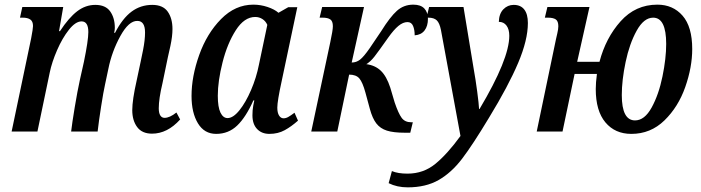

<svg xmlns="http://www.w3.org/2000/svg" viewBox="-20 -566 3016 826"><path d="M549 -92Q549 -136 568 -220L585 -300Q587 -308 595.5 -351Q604 -394 604 -426Q604 -476 571 -476Q534 -477 497.5 -410.5Q461 -344 446 -269L432 -203Q425 -172 415 -108Q405 -44 400 0H286Q290 -35 301.5 -104.5Q313 -174 324 -224L341 -300Q360 -392 360 -428Q360 -474 331 -474Q305 -474 276.5 -438Q248 -402 225.5 -350Q203 -298 194 -254L141 0H30L114 -401Q122 -443 122 -454Q122 -474 110.5 -482Q99 -490 78 -490H66L76 -536H252L234 -432H238Q276 -490 312 -517.5Q348 -545 390 -545Q434 -545 454 -517Q474 -489 474 -446Q474 -436 471 -425H475Q507 -487 546 -516Q585 -545 635 -545Q681 -545 701.5 -516Q722 -487 722 -441Q722 -410 713 -368Q704 -326 702 -319L679 -208Q663 -141 663 -100Q663 -80 669.5 -69.5Q676 -59 688 -59Q710 -59 739 -82L755 -52Q700 9 634 9Q591 9 570 -19.5Q549 -48 549 -92Z M804 -153Q804 -237 837 -329.5Q870 -422 931 -484Q992 -546 1070 -546Q1101 -546 1131 -536Q1161 -526 1178 -511L1220 -535H1259L1192 -218Q1173 -131 1173 -103Q1173 -81 1180.5 -69Q1188 -57 1200 -57Q1210 -57 1220.5 -63Q1231 -69 1247 -81L1262 -47Q1234 -22 1205 -6Q1176 10 1139 10Q1106 10 1086 -11Q1066 -32 1066 -70Q1066 -93 1069.5 -111.5Q1073 -130 1074 -134H1070Q1038 -62 1000.5 -26Q963 10 910 10Q859 10 831.5 -35.5Q804 -81 804 -153ZM1094 -288 1130 -459Q1123 -475 1109 -484Q1095 -493 1078 -493Q1031 -493 994.5 -436Q958 -379 937.5 -298Q917 -217 917 -154Q917 -105 928.5 -81.5Q940 -58 959 -58Q983 -58 1010 -91.5Q1037 -125 1060 -178.5Q1083 -232 1094 -288Z M1571 -98 1552 -168Q1540 -212 1526 -228.5Q1512 -245 1482 -245L1431 0H1319L1401 -385Q1412 -436 1412 -453Q1412 -475 1401 -482.5Q1390 -490 1368 -490H1355L1366 -536H1546L1493 -297Q1513 -297 1529 -309.5Q1545 -322 1570 -358L1620 -432Q1658 -493 1687.5 -519.5Q1717 -546 1758 -546Q1790 -546 1805.5 -529.5Q1821 -513 1821 -485Q1821 -454 1806.5 -435Q1792 -416 1764 -414Q1764 -438 1757 -454.5Q1750 -471 1733 -471Q1714 -471 1694 -454.5Q1674 -438 1650 -404Q1607 -343 1590.5 -322Q1574 -301 1556 -290Q1594 -285 1618.5 -261.5Q1643 -238 1659 -189L1678 -125Q1694 -78 1708 -59Q1722 -40 1749 -40H1756L1745 5H1722Q1673 5 1644.5 -4Q1616 -13 1599 -35Q1582 -57 1571 -98Z M1652 222 1666 170Q1692 181 1733 181Q1802 181 1853.5 138.5Q1905 96 1961 19L1877 -437Q1871 -467 1859 -478.5Q1847 -490 1823 -490H1815L1826 -536H1974L2018 -269Q2026 -225 2033 -172Q2040 -119 2041 -97H2043Q2171 -312 2171 -412Q2171 -440 2159 -456Q2147 -472 2126 -472Q2127 -507 2145.5 -526Q2164 -545 2190 -545Q2220 -545 2235.5 -525Q2251 -505 2251 -467Q2251 -394 2209 -295Q2167 -196 2084 -60Q2013 58 1967.5 117.5Q1922 177 1867 208.5Q1812 240 1734 240Q1688 240 1652 222Z M2543 -183Q2543 -210 2548 -248H2452L2400 0H2289L2372 -398Q2373 -403 2377.5 -422Q2382 -441 2382 -453Q2382 -475 2371 -482.5Q2360 -490 2337 -490H2324L2335 -536H2516L2463 -300H2559Q2586 -403 2650 -474.5Q2714 -546 2808 -546Q2875 -546 2916.5 -498.5Q2958 -451 2958 -355Q2958 -277 2928 -191.5Q2898 -106 2838.5 -48Q2779 10 2696 10Q2626 10 2584.5 -39.5Q2543 -89 2543 -183ZM2846 -377Q2846 -490 2790 -490Q2750 -490 2719 -434Q2688 -378 2671.5 -299.5Q2655 -221 2655 -157Q2655 -48 2712 -48Q2753 -48 2783.5 -103.5Q2814 -159 2830 -237Q2846 -315 2846 -377Z"/></svg>

Font: Noto Serif CondSemiBold
Style: Italic
Weight: 600
Width: 3
Italic angle: -12°
Designer: Monotype Design Team
Foundry: Monotype Imaging Inc.
Version: Version 1.001